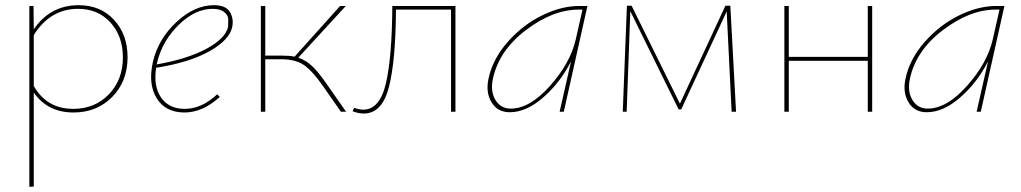

<svg xmlns="http://www.w3.org/2000/svg" viewBox="-20 -430 3929 739"><path d="M283 -410Q367 -410 419 -353.5Q471 -297 471 -210Q471 -117 412 -57Q353 3 263 3Q163 3 110 -74V288L93 289V-407H109L110 -317Q173 -410 283 -410ZM262 -11Q345 -11 399 -67Q453 -123 453 -209Q453 -291 405 -343.5Q357 -396 281 -396Q173 -396 110 -295V-99Q160 -11 262 -11Z M803 -410Q849 -410 864.5 -384.5Q880 -359 874 -327Q864 -277 787.5 -233.5Q711 -190 581 -169Q570 -98 600 -54.5Q630 -11 691 -11Q756 -11 816 -67L826 -57Q760 3 690 3Q617 3 583 -52Q549 -107 569 -194Q590 -281 659.5 -345.5Q729 -410 803 -410ZM858 -327Q858 -339 858.5 -354.5Q859 -370 843.5 -383Q828 -396 799 -396Q731 -396 668.5 -335Q606 -274 586 -194L583 -182Q702 -203 775 -242.5Q848 -282 858 -327Z M1238 -106 1312 0H1292L1223 -99Q1181 -159 1148.5 -180.5Q1116 -202 1062 -202H1001V0H984V-407H1001V-216H1065Q1094 -216 1114 -212L1289 -407H1311L1128 -208Q1158 -198 1182.5 -174.5Q1207 -151 1238 -106Z M1733 -407V0H1716V-393H1504Q1503 -197 1477 -95Q1451 7 1380 7Q1360 7 1337 -2L1343 -15Q1362 -8 1378 -8Q1442 -8 1465.5 -110Q1489 -212 1490 -407Z M2209 -407H2241L2150 0H2134L2178 -194Q2137 -113 2071.5 -55.5Q2006 2 1942 2Q1895 2 1872 -36Q1849 -74 1860 -126Q1876 -203 1934.5 -269Q1993 -335 2067 -371Q2141 -407 2209 -407ZM1946 -12Q2019 -12 2097 -99.5Q2175 -187 2196 -278L2222 -393H2207Q2108 -393 2004 -314Q1900 -235 1877 -126Q1867 -78 1887 -45Q1907 -12 1946 -12Z M2813 0H2796L2777 -386L2602 -9H2592L2406 -387L2392 0H2377L2393 -408H2411L2597 -31L2772 -408H2791Z M3320 -407H3337V0H3320V-196H3016V0H2999V-407H3016V-211H3320Z M3814 -407H3846L3755 0H3739L3783 -194Q3742 -113 3676.5 -55.5Q3611 2 3547 2Q3500 2 3477 -36Q3454 -74 3465 -126Q3481 -203 3539.5 -269Q3598 -335 3672 -371Q3746 -407 3814 -407ZM3551 -12Q3624 -12 3702 -99.5Q3780 -187 3801 -278L3827 -393H3812Q3713 -393 3609 -314Q3505 -235 3482 -126Q3472 -78 3492 -45Q3512 -12 3551 -12Z"/></svg>

Font: EauTest Thin
Style: Italic
Weight: 250
Italic angle: -12°
Designer: Christian Thalmann (Catharsis Fonts)
Version: Version 0.001;PS 000.001;hotconv 1.0.88;makeotf.lib2.5.64775